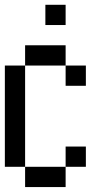

<svg xmlns="http://www.w3.org/2000/svg" viewBox="-20 -853 457 790"><path d="M0 -166.7V-583.3H83.3V-166.7ZM83.3 -166.7H250V-83.3H83.3ZM83.3 -583.3V-666.7H250V-583.3ZM166.7 -750V-833.3H250V-750ZM250 -166.7V-250H333.3V-166.7ZM250 -583.3H333.3V-500H250Z"/></svg>

Font: Galmuri11 Condensed
Style: Regular
Weight: 400
Width: 3
Designer: Lee Minseo (quiple)
Version: Version 2.399;hotconv 1.1.1;makeotfexe 2.6.0 DEVELOPMENT